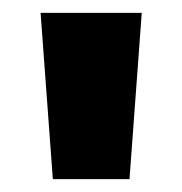

<svg xmlns="http://www.w3.org/2000/svg" viewBox="-20 -734 283 298"><path d="M200 -714 181 -456H62L43 -714Z"/></svg>

Font: Noto Sans Lao ExtraCondensed ExtraBold
Style: Regular
Weight: 800
Width: 2
Designer: Monotype Design Team
Foundry: Monotype Imaging Inc.
Version: Version 2.003; ttfautohint (v1.8.4.7-5d5b)